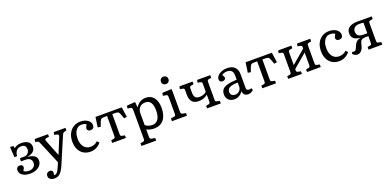

<svg xmlns="http://www.w3.org/2000/svg" viewBox="5 -1875 6573 3226"><g transform="rotate(-20 3291.0 -261.5)"><path d="M229 14Q178 14 138 -1.5Q98 -17 74.5 -46Q51 -75 51 -113Q51 -138 66 -156.5Q81 -175 114 -175Q146 -175 157 -161Q168 -147 168 -128Q168 -117 162 -104Q156 -91 141 -65Q161 -51 185 -44.5Q209 -38 235 -38Q264 -38 290 -49Q316 -60 333 -83Q350 -106 350 -141Q350 -183 322 -208Q294 -233 238 -233H159V-289H228Q280 -289 306 -318.5Q332 -348 332 -384Q332 -427 312.5 -448.5Q293 -470 247 -470Q191 -470 161 -433.5Q131 -397 128 -338L80 -337L68 -521H126L137 -478Q156 -495 189 -508Q222 -521 266 -521Q340 -521 385.5 -490Q431 -459 431 -396Q431 -346 393.5 -312Q356 -278 288 -269V-267Q325 -263 362 -252.5Q399 -242 424 -216.5Q449 -191 449 -141Q449 -104 425.5 -68.5Q402 -33 353.5 -9.5Q305 14 229 14Z M593 230Q546 230 518 208.5Q490 187 490 150Q490 121 508.5 102Q527 83 555 83Q603 83 608 119Q610 133 604 176Q625 177 641.5 167Q658 157 674.5 129.5Q691 102 713 51L738 -7L573 -399Q561 -429 553.5 -437.5Q546 -446 529 -450L494 -458L504 -507H742V-461L694 -454Q676 -452 670 -442Q664 -432 675 -404L786 -124H791L902 -397Q912 -420 907 -433Q902 -446 879 -451L835 -461L845 -507H1054V-460L1017 -452Q1001 -448 992.5 -439Q984 -430 970 -398L777 55Q749 121 722 159.5Q695 198 664.5 214Q634 230 593 230Z M1318 14Q1246 14 1193 -18Q1140 -50 1111 -108.5Q1082 -167 1082 -247Q1082 -330 1112.5 -391.5Q1143 -453 1198 -487Q1253 -521 1326 -521Q1377 -521 1417.5 -504Q1458 -487 1481.5 -457.5Q1505 -428 1505 -390Q1505 -360 1487 -342.5Q1469 -325 1439 -325Q1411 -325 1395.5 -338Q1380 -351 1380 -373Q1380 -385 1386 -400Q1392 -415 1408 -441Q1389 -455 1369 -460Q1349 -465 1318 -465Q1279 -465 1248.5 -440Q1218 -415 1200.5 -370.5Q1183 -326 1183 -268Q1183 -173 1226 -118Q1269 -63 1343 -63Q1420 -63 1472 -115L1506 -80Q1474 -37 1424 -11.5Q1374 14 1318 14Z M1705 0V-47L1753 -56Q1769 -59 1774 -68.5Q1779 -78 1779 -104V-455H1743Q1715 -455 1698.5 -453Q1682 -451 1671.5 -442.5Q1661 -434 1652.5 -415Q1644 -396 1632 -363L1617 -321L1565 -328L1591 -507H2060L2086 -328L2034 -321L2018 -367Q2004 -409 1993.5 -427.5Q1983 -446 1964.5 -450.5Q1946 -455 1908 -455H1872V-100Q1872 -78 1877 -69Q1882 -60 1897 -57L1950 -46V0Z M2150 216V168L2198 160Q2213 158 2220 147.5Q2227 137 2227 113V-384Q2227 -422 2220 -434Q2213 -446 2190 -449L2144 -455L2152 -504L2289 -514L2303 -508L2309 -418H2312Q2347 -471 2391 -496Q2435 -521 2493 -521Q2584 -521 2635.5 -454.5Q2687 -388 2687 -271Q2687 -135 2625.5 -60.5Q2564 14 2453 14Q2416 14 2379.5 5Q2343 -4 2320 -19V110Q2320 134 2327 145Q2334 156 2352 159L2413 169V216ZM2446 -52Q2512 -52 2549 -106Q2586 -160 2586 -257Q2586 -450 2461 -450Q2395 -450 2357.5 -410.5Q2320 -371 2320 -303V-95Q2340 -76 2375.5 -64Q2411 -52 2446 -52Z M2893 -620Q2864 -620 2845 -638.5Q2826 -657 2826 -686Q2826 -715 2845 -734Q2864 -753 2893 -753Q2923 -753 2942 -734.5Q2961 -716 2961 -687Q2961 -658 2942 -639Q2923 -620 2893 -620ZM2773 0V-49L2830 -58Q2850 -61 2855.5 -71Q2861 -81 2861 -109V-382Q2861 -418 2854.5 -430Q2848 -442 2825 -445L2777 -452L2784 -502L2942 -510L2954 -505V-105Q2954 -86 2959 -74Q2964 -62 2986 -58L3042 -48V0Z M3402 0V-47L3450 -56Q3466 -59 3471 -68.5Q3476 -78 3476 -104V-219Q3410 -162 3316 -162Q3160 -162 3160 -331V-407Q3160 -430 3155 -438.5Q3150 -447 3135 -450L3082 -461L3092 -507H3327V-460L3279 -451Q3263 -448 3258 -438.5Q3253 -429 3253 -403V-334Q3253 -224 3347 -224Q3388 -224 3423.5 -237Q3459 -250 3476 -272V-407Q3476 -430 3471 -438.5Q3466 -447 3451 -450L3398 -461L3408 -507H3643V-460L3595 -451Q3579 -448 3574 -438.5Q3569 -429 3569 -403V-100Q3569 -78 3574 -69Q3579 -60 3594 -57L3647 -46V0Z M3887 14Q3824 14 3785.5 -23Q3747 -60 3747 -121Q3747 -176 3774.5 -210Q3802 -244 3865 -261.5Q3928 -279 4034 -284V-352Q4034 -414 4008 -442Q3982 -470 3926 -470Q3899 -470 3872.5 -461.5Q3846 -453 3834 -440Q3860 -397 3860 -384Q3860 -365 3844.5 -352Q3829 -339 3806 -339Q3749 -339 3749 -391Q3749 -426 3775.5 -455.5Q3802 -485 3845.5 -503Q3889 -521 3940 -521Q4127 -521 4127 -341V-100Q4127 -56 4172 -56Q4183 -56 4194 -58Q4205 -60 4219 -64L4229 -26Q4211 -9 4185 2.5Q4159 14 4137 14Q4051 14 4042 -75Q3986 14 3887 14ZM3925 -55Q3972 -55 4003 -85.5Q4034 -116 4034 -161V-232Q3937 -232 3890.5 -207.5Q3844 -183 3844 -132Q3844 -96 3866 -75.5Q3888 -55 3925 -55Z M4389 0V-47L4437 -56Q4453 -59 4458 -68.5Q4463 -78 4463 -104V-455H4427Q4399 -455 4382.5 -453Q4366 -451 4355.5 -442.5Q4345 -434 4336.5 -415Q4328 -396 4316 -363L4301 -321L4249 -328L4275 -507H4744L4770 -328L4718 -321L4702 -367Q4688 -409 4677.5 -427.5Q4667 -446 4648.5 -450.5Q4630 -455 4592 -455H4556V-100Q4556 -78 4561 -69Q4566 -60 4581 -57L4634 -46V0Z M4852 0V-47L4900 -56Q4916 -59 4921 -68.5Q4926 -78 4926 -104V-407Q4926 -430 4921 -438.5Q4916 -447 4901 -450L4848 -461L4858 -507H5093V-460L5045 -451Q5029 -448 5024 -438.5Q5019 -429 5019 -403V-186L5263 -393V-407Q5263 -430 5258 -438.5Q5253 -447 5238 -450L5185 -461L5195 -507H5430V-460L5382 -451Q5366 -448 5361 -438.5Q5356 -429 5356 -403V-100Q5356 -77 5361 -68.5Q5366 -60 5381 -57L5434 -46V0H5189V-47L5237 -56Q5253 -59 5258 -68.5Q5263 -78 5263 -104V-321L5019 -114V-100Q5019 -77 5024 -68.5Q5029 -60 5044 -57L5097 -46V0Z M5764 14Q5692 14 5639 -18Q5586 -50 5557 -108.5Q5528 -167 5528 -247Q5528 -330 5558.5 -391.5Q5589 -453 5644 -487Q5699 -521 5772 -521Q5823 -521 5863.5 -504Q5904 -487 5927.5 -457.5Q5951 -428 5951 -390Q5951 -360 5933 -342.5Q5915 -325 5885 -325Q5857 -325 5841.5 -338Q5826 -351 5826 -373Q5826 -385 5832 -400Q5838 -415 5854 -441Q5835 -455 5815 -460Q5795 -465 5764 -465Q5725 -465 5694.5 -440Q5664 -415 5646.5 -370.5Q5629 -326 5629 -268Q5629 -173 5672 -118Q5715 -63 5789 -63Q5866 -63 5918 -115L5952 -80Q5920 -37 5870 -11.5Q5820 14 5764 14Z M6088 14Q6064 14 6045.5 5.5Q6027 -3 6005 -24L6016 -60Q6030 -53 6044 -53Q6061 -53 6071 -58.5Q6081 -64 6090.5 -82.5Q6100 -101 6115 -139Q6146 -218 6228 -232L6232 -233Q6151 -240 6113 -273Q6075 -306 6075 -370Q6075 -435 6127 -471Q6179 -507 6273 -507H6530V-460L6482 -451Q6466 -448 6461 -438.5Q6456 -429 6456 -403V-100Q6456 -78 6461 -69Q6466 -60 6481 -57L6534 -46V0H6289V-47L6337 -56Q6353 -59 6358 -68.5Q6363 -78 6363 -104V-214Q6353 -214 6337 -214Q6321 -214 6306 -213.5Q6291 -213 6284 -212Q6258 -208 6243.5 -199Q6229 -190 6219.5 -167Q6210 -144 6199 -98Q6186 -46 6157 -16Q6128 14 6088 14ZM6298 -266H6363V-455Q6347 -457 6331 -458Q6315 -459 6286 -459Q6234 -459 6204 -433Q6174 -407 6174 -363Q6174 -312 6203.5 -289Q6233 -266 6298 -266Z"/></g></svg>

Font: Text Regular
Style: Regular
Weight: 400
Designer: Latin by Veronika Burian and Jose Scaglione. Greek by Irene Vlachou. Cyrillic by Vera Evstafieva.
Foundry: TypeTogether
Version: Version 3.002